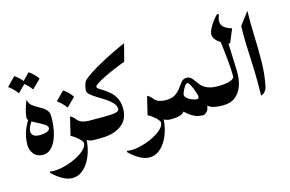

<svg xmlns="http://www.w3.org/2000/svg" viewBox="-98 -786 1821 1205"><g transform="rotate(-15 812.5 -183.0)"><path d="M96.2 -231.9Q58.1 -185.1 58.1 -153.8Q58.1 -138.7 70.8 -127.9Q83.5 -117.2 111.3 -117.2Q140.6 -117.2 159.2 -125Q177.7 -132.8 177.7 -146.5Q177.7 -159.2 159.7 -171.1Q141.6 -183.1 117.9 -194.8Q94.2 -206.5 76.2 -218.3Q58.1 -230 58.1 -241.7Q58.1 -254.4 63 -276.4Q67.9 -298.3 75 -319.8Q82 -341.3 88.4 -352.1Q92.8 -326.2 112.1 -311.8Q131.3 -297.4 154.3 -285.6Q177.2 -273.9 194.1 -257.3Q210.9 -240.7 210.9 -210Q210.9 -149.4 197.8 -100.1Q184.6 -50.8 159.7 -21.7Q134.8 7.3 99.6 7.3Q59.6 7.3 39.6 -19Q19.5 -45.4 19.5 -76.2Q19.5 -128.4 37.1 -172.9Q54.7 -217.3 80.1 -248ZM52.2 -516.6Q86.4 -493.7 108.4 -460.4L52.2 -404.8Q30.3 -436.5 -3.4 -460.4ZM145 -516.6Q179.2 -493.7 201.2 -460.4L145 -404.8Q123 -436.5 89.4 -460.4Z M111.3 126.5 114.7 119.6Q126 122.1 139.2 122.1Q173.8 122.1 213.1 111.3Q252.4 100.6 287.1 83Q321.8 65.4 343.8 44.4Q365.7 23.4 365.7 2.9Q365.7 -5.4 354.7 -17.8Q343.8 -30.3 327.6 -42.7Q311.5 -55.2 295.9 -63L324.7 -181.6Q350.1 -168.9 363.8 -142.6Q377.4 -116.2 382.6 -85.7Q387.7 -55.2 387.7 -30.3Q387.7 9.3 377.7 49.3Q367.7 89.4 348.4 122.8Q329.1 156.2 301.5 176.3Q273.9 196.3 239.3 196.3Q210 196.3 174.6 176.3Q139.2 156.2 111.3 126.5ZM431.6 -124.5Q441.9 -124.5 448.5 -113.8Q455.1 -103 458.5 -88.4Q461.9 -73.7 461.9 -62.5Q461.9 -50.8 458.5 -36.1Q455.1 -21.5 448.5 -10.7Q441.9 0 431.6 0Q408.2 0 388.7 -10.5Q369.1 -21 355 -35.6V-155.8Q371.1 -136.2 391.6 -130.4Q412.1 -124.5 431.6 -124.5ZM324.7 -350.6Q358.9 -327.6 380.9 -294.4L324.7 -238.8Q302.7 -270.5 269 -294.4Z M771 -537.6 741.7 -424.8Q711.9 -414.6 675.8 -399.4Q639.6 -384.3 606.9 -368.4Q574.2 -352.5 553.2 -338.9Q532.2 -325.2 532.2 -317.9Q532.2 -310.1 544.9 -301.8Q557.6 -293.5 576.7 -281.7Q595.7 -270 614.7 -252Q633.8 -233.9 646.5 -207Q659.2 -180.2 659.2 -141.1Q659.2 -72.8 609.6 -36.4Q560.1 0 478 0H431.6Q421.4 0 412.8 -18.3Q404.3 -36.6 404.3 -62.5Q404.3 -87.9 412.8 -106.2Q421.4 -124.5 431.6 -124.5H536.6Q579.6 -124.5 598.9 -128.2Q618.2 -131.8 623.3 -137.5Q628.4 -143.1 628.9 -148.9Q628.9 -169.9 612.1 -188.5Q595.2 -207 570.6 -223.4Q545.9 -239.7 521 -254.6Q496.1 -269.5 479.2 -283.7Q462.4 -297.9 462.4 -312Q462.4 -323.7 467.5 -344.2Q472.7 -364.7 480.5 -373.5Q494.6 -388.7 527.1 -410.2Q559.6 -431.6 601.8 -454.8Q644 -478 688.5 -499.8Q732.9 -521.5 771 -537.6Z M611.8 126.5 615.2 119.6Q626.5 122.1 639.6 122.1Q674.3 122.1 713.6 111.3Q752.9 100.6 787.6 83Q822.3 65.4 844.2 44.4Q866.2 23.4 866.2 2.9Q866.2 -5.4 855.2 -17.8Q844.2 -30.3 828.1 -42.7Q812 -55.2 796.4 -63L825.2 -181.6Q850.6 -168.9 864.3 -142.6Q877.9 -116.2 883.1 -85.7Q888.2 -55.2 888.2 -30.3Q888.2 9.3 878.2 49.3Q868.2 89.4 848.9 122.8Q829.6 156.2 802 176.3Q774.4 196.3 739.7 196.3Q710.4 196.3 675 176.3Q639.6 156.2 611.8 126.5ZM932.1 -124.5Q942.4 -124.5 949 -113.8Q955.6 -103 959 -88.4Q962.4 -73.7 962.4 -62.5Q962.4 -50.8 959 -36.1Q955.6 -21.5 949 -10.7Q942.4 0 932.1 0Q908.7 0 889.2 -10.5Q869.6 -21 855.5 -35.6V-155.8Q871.6 -136.2 892.1 -130.4Q912.6 -124.5 932.1 -124.5Z M1092.3 -226.6Q1110.8 -226.6 1121.8 -216.3Q1132.8 -206.1 1142.6 -190.9Q1152.3 -175.8 1166.7 -160.4Q1181.2 -145 1205.6 -134.8Q1230 -124.5 1271 -124.5Q1282.2 -124.5 1289.1 -113.8Q1295.9 -103 1299.3 -88.4Q1302.7 -73.7 1302.7 -62.5Q1302.7 -50.8 1299.3 -36.1Q1295.9 -21.5 1289.1 -10.7Q1282.2 0 1271 0Q1229 0 1203.6 -7.8Q1178.2 -15.6 1166.5 -35.6H1174.3Q1174.3 -2.4 1159.7 12.5Q1145 27.3 1133.8 27.3Q1094.7 27.3 1064.5 8.5Q1034.2 -10.3 1016.1 -31.7L1026.4 -34.2Q1014.2 -13.7 989.3 -6.8Q964.4 0 932.1 0Q922.4 0 916.3 -11Q910.2 -22 907.5 -36.9Q904.8 -51.8 904.8 -63.5Q904.8 -80.6 911.1 -102.5Q917.5 -124.5 932.1 -124.5Q972.2 -124.5 994.9 -139.9Q1017.6 -155.3 1031.7 -175.5Q1045.9 -195.8 1058.8 -211.2Q1071.8 -226.6 1092.3 -226.6ZM1048.3 -127.9Q1048.3 -115.2 1062.3 -104Q1076.2 -92.8 1093.8 -86.2Q1111.3 -79.6 1122.6 -79.6Q1135.3 -79.6 1135.3 -94.7Q1135.3 -100.1 1130.6 -115.7Q1126 -131.3 1118.7 -149.4Q1111.3 -167.5 1103.5 -180.4Q1095.7 -193.4 1089.4 -193.4Q1081.1 -193.4 1071.3 -179Q1061.5 -164.6 1054.9 -148.4Q1048.3 -132.3 1048.3 -127.9Z M1350.6 -451.2 1400.9 -421.4Q1405.8 -313 1407.5 -255.9Q1409.2 -198.7 1410.2 -176.3Q1410.2 -127.9 1395.8 -87.9Q1381.3 -47.9 1350.8 -23.9Q1320.3 0 1271 0Q1261.2 0 1255.1 -10.7Q1249 -21.5 1246.3 -36.1Q1243.7 -50.8 1243.7 -62.5Q1243.7 -73.7 1246.3 -88.4Q1249 -103 1255.1 -113.8Q1261.2 -124.5 1271 -124.5Q1292 -124.5 1315.7 -127Q1339.4 -129.4 1357.9 -137.5Q1376.5 -145.5 1380.4 -161.1L1376 -144Q1378.4 -151.9 1378.4 -168.9Q1378.4 -202.6 1371.8 -273.7Q1365.2 -344.7 1350.6 -451.2ZM1383.3 -563.5 1393.1 -558.1Q1375 -519.5 1387.5 -493.2Q1399.9 -466.8 1450.2 -452.1L1413.1 -363.3Q1359.4 -383.3 1336.7 -404.3Q1314 -425.3 1314 -448.2Q1314 -464.4 1325.7 -487.1Q1337.4 -509.8 1353.5 -531Q1369.6 -552.2 1383.3 -563.5Z M1509.3 -452.1 1571.3 -533.7Q1568.8 -457 1572.3 -372.1Q1575.7 -287.1 1574.7 -203.1Q1573.7 -119.1 1558.1 -45.9Q1554.2 -27.3 1543.2 -14.2Q1532.2 -1 1516.6 2.4Q1518.6 -83.5 1516.8 -144.5Q1515.1 -205.6 1512.7 -253.7Q1510.3 -301.8 1508.8 -348.1Q1507.3 -394.5 1509.3 -452.1Z"/></g></svg>

Font: Lateef
Style: Bold
Weight: 700
Designer: SIL International
Foundry: SIL International
Version: Version 4.200